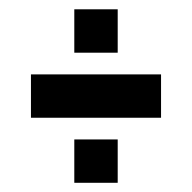

<svg xmlns="http://www.w3.org/2000/svg" viewBox="-20 -442 415 415"><path d="M46.9 -281.2H328.1V-187.5H46.9ZM234.4 -46.9H140.6V-140.6H234.4ZM234.4 -328.1H140.6V-421.9H234.4Z"/></svg>

Font: Lambda
Style: Regular
Weight: 400
Designer: GGBotNet
Version: 0.22